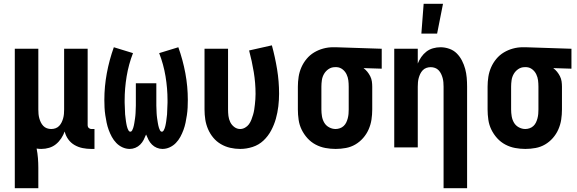

<svg xmlns="http://www.w3.org/2000/svg" viewBox="-20 -777 3040 1012"><path d="M58 215V-520H182V-200Q182 -188 183 -176.5Q184 -165 187 -154Q190 -143 195 -132.5Q200 -122 208 -113.5Q216 -105 227 -101Q238 -97 250 -97Q262 -97 273 -101Q284 -105 292 -113.5Q300 -122 305 -132.5Q310 -143 313 -154Q316 -165 317 -176.5Q318 -188 318 -200V-520H442V-116Q442 -108 448 -102.5Q454 -97 461 -97H478V8H461Q438 8 415.5 3.5Q393 -1 373 -12.5Q353 -24 339.5 -43Q326 -62 321 -84Q314 -65 302.5 -47.5Q291 -30 275 -17Q259 -4 239 2Q219 8 198 8Q192 8 185.5 7.5Q179 7 173 6Q178 31 180 56.5Q182 82 182 107V215Z M664 8Q644 8 625.5 -0.5Q607 -9 593 -23.5Q579 -38 569.5 -55.5Q560 -73 553 -92Q546 -111 542 -130.5Q538 -150 535 -170Q532 -190 531 -210Q530 -230 530 -250Q530 -321 543 -391Q556 -461 580 -528L681 -497Q658 -438 647.5 -374.5Q637 -311 637 -248Q637 -242 637 -235.5Q637 -229 637.5 -223Q638 -217 638 -211Q638 -205 638.5 -198.5Q639 -192 639 -186Q639 -180 639.5 -174Q640 -168 641 -161.5Q642 -155 642.5 -149Q643 -143 644 -137Q645 -131 646 -125Q647 -119 648.5 -113Q650 -107 652 -101Q654 -95 657.5 -89Q661 -83 667 -83Q673 -83 676.5 -89.5Q680 -96 682 -102.5Q684 -109 685.5 -115.5Q687 -122 688 -128.5Q689 -135 690 -141.5Q691 -148 692 -154.5Q693 -161 693.5 -167.5Q694 -174 694.5 -180.5Q695 -187 695 -193.5Q695 -200 695.5 -207Q696 -214 696 -220.5Q696 -227 696 -233.5Q696 -240 696 -246.5Q696 -253 696 -260V-338H804V-260Q804 -253 804 -246.5Q804 -240 804 -233.5Q804 -227 804 -220.5Q804 -214 804.5 -207Q805 -200 805 -193.5Q805 -187 805.5 -180.5Q806 -174 806.5 -167.5Q807 -161 808 -154.5Q809 -148 810 -141.5Q811 -135 812 -128.5Q813 -122 814.5 -115.5Q816 -109 818 -102.5Q820 -96 823.5 -89.5Q827 -83 833 -83Q839 -83 842.5 -89Q846 -95 848 -101Q850 -107 851.5 -113Q853 -119 854 -125Q855 -131 856 -137Q857 -143 857.5 -149Q858 -155 859 -161.5Q860 -168 860.5 -174Q861 -180 861 -186Q861 -192 861.5 -198.5Q862 -205 862 -211Q862 -217 862.5 -223Q863 -229 863 -235.5Q863 -242 863 -248Q863 -311 852.5 -374.5Q842 -438 819 -497L920 -528Q944 -461 957 -391Q970 -321 970 -250Q970 -230 969 -210Q968 -190 965 -170Q962 -150 958 -130.5Q954 -111 947 -92Q940 -73 930.5 -55.5Q921 -38 907 -23.5Q893 -9 874.5 -0.5Q856 8 836 8Q821 8 806.5 2Q792 -4 781 -15Q770 -26 763 -39.5Q756 -53 750 -68Q744 -53 737 -39.5Q730 -26 719 -15Q708 -4 693.5 2Q679 8 664 8Z M1246 8Q1219 8 1193 2Q1167 -4 1144 -17.5Q1121 -31 1104 -51.5Q1087 -72 1076.5 -96.5Q1066 -121 1062 -147Q1058 -173 1058 -200V-520H1182V-200Q1182 -183 1184 -166Q1186 -149 1193.5 -133.5Q1201 -118 1215 -107.5Q1229 -97 1246 -97Q1259 -97 1271.5 -104Q1284 -111 1292 -122Q1300 -133 1305 -146Q1310 -159 1314 -172.5Q1318 -186 1320 -199.5Q1322 -213 1323.5 -226.5Q1325 -240 1326 -254Q1327 -268 1327 -282Q1327 -340 1317.5 -397.5Q1308 -455 1293 -511L1413 -538Q1430 -476 1440.5 -412Q1451 -348 1451 -283Q1451 -250 1447 -216.5Q1443 -183 1434 -151Q1425 -119 1409 -89Q1393 -59 1368.5 -36Q1344 -13 1311.5 -2.5Q1279 8 1246 8Z M1749 8Q1722 8 1695 3Q1668 -2 1643.5 -15Q1619 -28 1600.5 -48.5Q1582 -69 1570 -93.5Q1558 -118 1554 -145.5Q1550 -173 1550 -200V-320Q1550 -346 1554 -372Q1558 -398 1568.5 -422Q1579 -446 1596 -466.5Q1613 -487 1635.5 -500.5Q1658 -514 1683.5 -521Q1709 -528 1735 -528H1750L1992 -520V-415L1896 -418Q1907 -410 1916 -399Q1925 -388 1931.5 -375Q1938 -362 1940 -348Q1942 -334 1942 -320V-200Q1942 -173 1938 -146.5Q1934 -120 1923 -95Q1912 -70 1894 -49.5Q1876 -29 1853 -15.5Q1830 -2 1803 3Q1776 8 1749 8ZM1749 -97Q1760 -97 1771.5 -101Q1783 -105 1791.5 -113Q1800 -121 1805 -131.5Q1810 -142 1813 -153.5Q1816 -165 1817 -176.5Q1818 -188 1818 -200V-320Q1818 -337 1816 -353.5Q1814 -370 1806.5 -385.5Q1799 -401 1785.5 -411.5Q1772 -422 1755 -423H1745Q1727 -423 1712 -413Q1697 -403 1688 -387.5Q1679 -372 1676.5 -354.5Q1674 -337 1674 -320V-200Q1674 -182 1677 -164Q1680 -146 1689 -130.5Q1698 -115 1714.5 -106Q1731 -97 1749 -97Z M2318 215V-320Q2318 -332 2317 -343.5Q2316 -355 2313 -366Q2310 -377 2305 -387.5Q2300 -398 2292 -406.5Q2284 -415 2273 -419Q2262 -423 2250 -423Q2238 -423 2227 -419Q2216 -415 2208 -406.5Q2200 -398 2195 -387.5Q2190 -377 2187 -366Q2184 -355 2183 -343.5Q2182 -332 2182 -320V0H2058V-520H2182V-442Q2189 -460 2200.5 -476.5Q2212 -493 2227.5 -505Q2243 -517 2262.5 -522.5Q2282 -528 2302 -528Q2325 -528 2348 -520Q2371 -512 2387.5 -495.5Q2404 -479 2415 -457.5Q2426 -436 2432 -413.5Q2438 -391 2440 -367.5Q2442 -344 2442 -320V215ZM2201 -600 2213 -757H2315L2284 -600Z M2749 8Q2722 8 2695 3Q2668 -2 2643.5 -15Q2619 -28 2600.5 -48.5Q2582 -69 2570 -93.5Q2558 -118 2554 -145.5Q2550 -173 2550 -200V-320Q2550 -346 2554 -372Q2558 -398 2568.5 -422Q2579 -446 2596 -466.5Q2613 -487 2635.5 -500.5Q2658 -514 2683.5 -521Q2709 -528 2735 -528H2750L2992 -520V-415L2896 -418Q2907 -410 2916 -399Q2925 -388 2931.5 -375Q2938 -362 2940 -348Q2942 -334 2942 -320V-200Q2942 -173 2938 -146.5Q2934 -120 2923 -95Q2912 -70 2894 -49.5Q2876 -29 2853 -15.5Q2830 -2 2803 3Q2776 8 2749 8ZM2749 -97Q2760 -97 2771.5 -101Q2783 -105 2791.5 -113Q2800 -121 2805 -131.5Q2810 -142 2813 -153.5Q2816 -165 2817 -176.5Q2818 -188 2818 -200V-320Q2818 -337 2816 -353.5Q2814 -370 2806.5 -385.5Q2799 -401 2785.5 -411.5Q2772 -422 2755 -423H2745Q2727 -423 2712 -413Q2697 -403 2688 -387.5Q2679 -372 2676.5 -354.5Q2674 -337 2674 -320V-200Q2674 -182 2677 -164Q2680 -146 2689 -130.5Q2698 -115 2714.5 -106Q2731 -97 2749 -97Z"/></svg>

Font: Iosevka Curly Extrabold
Style: Regular
Weight: 800
Monospace: yes
Designer: Belleve Invis
Foundry: Belleve Invis
Version: Version 22.1.2; ttfautohint (v1.8.4)